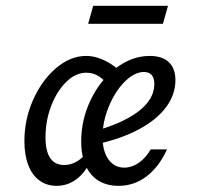

<svg xmlns="http://www.w3.org/2000/svg" viewBox="-20 -614 676 646"><path d="M62.1 -139.5Q62.1 -212.1 91.5 -278.2Q121 -344.4 169 -385.1Q216.9 -425.8 269.4 -425.8Q302.4 -425.8 336.3 -408.5Q370.2 -391.1 401.6 -358.1L349.2 -316.9Q335.5 -341.9 315.3 -355.6Q295.2 -369.4 270.2 -369.4Q234.7 -369.4 203.2 -338.7Q171.8 -308.1 152.4 -258.1Q133.1 -208.1 133.1 -151.6Q133.1 -105.6 148.8 -82.3Q164.5 -58.9 196 -58.9Q225.8 -58.9 251.6 -79.8Q277.4 -100.8 295.2 -139.5L292.7 -92.7Q275 -42.7 243.1 -15.7Q211.3 11.3 170.2 11.3Q137.1 11.3 112.5 -6.9Q87.9 -25 75 -58.9Q62.1 -92.7 62.1 -139.5ZM253.2 -137.9Q253.2 -212.1 285.5 -278.6Q317.7 -345.2 371 -385.5Q424.2 -425.8 483.9 -425.8Q525.8 -425.8 548 -404.8Q570.2 -383.9 570.2 -344.4Q570.2 -295.2 538.3 -252.8Q506.5 -210.5 446.8 -178.6Q387.1 -146.8 305.6 -129L306.5 -175Q369.4 -193.5 412.1 -217.3Q454.8 -241.1 477 -269.8Q499.2 -298.4 499.2 -331.5Q499.2 -351.6 490.3 -361.7Q481.5 -371.8 464.5 -371.8Q432.3 -371.8 399.6 -339.1Q366.9 -306.5 346 -255.2Q325 -204 325 -154Q325 -105.6 344.8 -77.8Q364.5 -50 398.4 -50Q423.4 -50 446.8 -66.1Q470.2 -82.3 487.1 -111.3H541.9Q514.5 -51.6 472.6 -20.2Q430.6 11.3 379 11.3Q319.4 11.3 286.3 -27.8Q253.2 -66.9 253.2 -137.9ZM293.5 -594.4H545.2L528.2 -533.9H276.6Z"/></svg>

Font: Playfair Micro SmCond SmLight
Style: Italic
Weight: 360
Width: 4
Italic angle: -15.6°
Designer: Claus Eggers Sørensen
Foundry: Claus Eggers Sørensen
Version: Version 2.203;Glyphs 3.3 (3326)